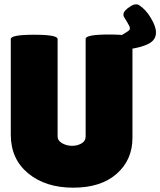

<svg xmlns="http://www.w3.org/2000/svg" viewBox="-20 -860 743 890"><path d="M587 -832Q600 -840 611 -840Q619 -840 625 -836Q657 -815 679 -777Q703 -738 703 -709Q703 -688 690 -673Q684 -666 672 -659Q636 -638 547 -627L515 -680L562 -708Q580 -719 581 -723.5Q582 -728 582 -729Q582 -737 572 -753L555 -781Q552 -786 552 -792Q552 -811 587 -832ZM377 -680Q377 -700 485.5 -700Q594 -700 594 -680V-221Q594 -119 521 -54.5Q448 10 319.5 10Q191 10 110.5 -56.5Q30 -123 30 -236V-679Q30 -699 138.5 -699Q247 -699 247 -679V-228Q247 -208 268 -196Q290 -184 314 -184Q338 -184 357.5 -195Q377 -206 377 -228Z"/></svg>

Font: Lilita One
Style: Regular
Weight: 400
Designer: Juan Montoreano
Foundry: Juan Montoreano
Version: Version 1.002